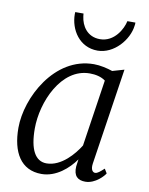

<svg xmlns="http://www.w3.org/2000/svg" viewBox="-90 -870 735 946"><g transform="rotate(10 278.0 -397.5)"><path d="M183.1 9.8C255.9 9.8 316.4 -43.9 350.6 -92.8L345.7 -57.1C342.3 -8.3 365.2 9.8 402.3 9.8C453.1 9.8 494.1 -37.6 499.5 -48.8L486.3 -70.3C467.3 -53.2 455.1 -41.5 442.4 -41.5C433.1 -41.5 418.9 -50.8 423.8 -84.5L497.1 -567.4L439.5 -550.8L439 -550.3C411.6 -559.6 376 -567.9 344.7 -567.9C147.5 -567.9 32.2 -345.7 32.2 -194.8C32.2 -72.8 79.6 9.8 183.1 9.8ZM198.7 -45.9C142.1 -45.9 112.3 -100.6 112.3 -205.6C112.3 -337.9 189.9 -519.5 332.5 -519.5C360.8 -519.5 389.6 -513.7 411.1 -497.6L360.8 -164.1C333.5 -119.1 272.5 -45.9 198.7 -45.9ZM349.6 -636.7C431.6 -636.7 500.5 -717.3 508.8 -789.6C509.8 -794.4 510.3 -799.8 509.8 -805.2H469.7C461.9 -766.1 423.8 -694.3 351.6 -694.3C286.6 -694.3 257.8 -745.6 252 -790C251 -794.9 251 -800.8 250.5 -804.7H209C208.5 -802.2 208.5 -797.9 208.5 -794.9C208.5 -716.8 258.8 -636.7 349.6 -636.7Z"/></g></svg>

Font: Merriweather
Style: Light Italic
Weight: 300
Italic angle: -7.5°
Designer: Eben Sorkin
Foundry: Eben Sorkin
Version: Version 1.001